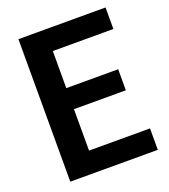

<svg xmlns="http://www.w3.org/2000/svg" viewBox="-131 -805 791 900"><g transform="rotate(-20 264.0 -355.5)"><path d="M501.5 -106.9V0H158.2V-106.9ZM197.3 -710.9V0H64.9V-710.9ZM456.1 -418.5V-313.5H158.2V-418.5ZM499.5 -710.9V-603.5H158.2V-710.9Z"/></g></svg>

Font: Roboto SemiCondensed SemiBold
Style: Regular
Weight: 600
Width: 4
Designer: Christian Robertson
Foundry: Google
Version: Version 3.009; 2024